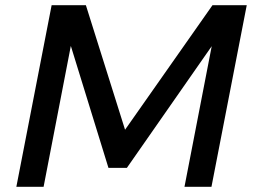

<svg xmlns="http://www.w3.org/2000/svg" viewBox="-20 -720 995 740"><path d="M179 -700H311L462 -220L799 -700H931L795 0H691L796 -542L469 -73H398L253 -543L148 0H43Z"/></svg>

Font: Argentum Sans
Style: Italic
Weight: 400
Italic angle: -11.3099°
Designer: Julieta Ulanovsky, Owen Earl, Rasmus Andersson, Cristiano Sobral
Foundry: The Argentum Sans Project Authors
Version: Version 3.131; ttfautohint (v1.8.4.7-5d5b-dirty)